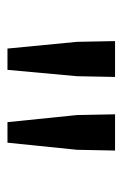

<svg xmlns="http://www.w3.org/2000/svg" viewBox="73 -884 328 514"><g transform="rotate(90 237.0 -627.0)"><path d="M110 -483H167L184 -669L186 -771H90L92 -669ZM307 -483H362L381 -669L383 -771H286L288 -669Z"/></g></svg>

Font: Noto Sans KR
Style: Regular
Weight: 400
Designer: Ryoko NISHIZUKA 西塚涼子 (kana, bopomofo & ideographs); Paul D. Hunt (Latin, Greek & Cyrillic); Sandoll Communications 산돌커뮤니
Foundry: Adobe
Version: Version 2.004;hotconv 1.0.118;makeotfexe 2.5.65603